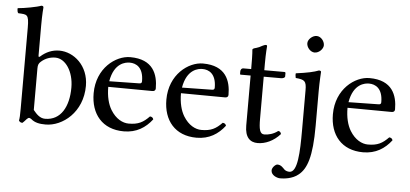

<svg xmlns="http://www.w3.org/2000/svg" viewBox="-57 -830 2463 1152"><g transform="rotate(5 1175.0 -254.5)"><path d="M174 -373C200 -396 230 -405 259 -405C320 -405 370 -331 370 -234C370 -120 324 -34 229 -34C198 -34 177 -56 157 -81V-331C157 -352 161 -362 174 -373ZM167 -404C160 -398 157 -400 157 -409V-593C157 -658 161 -698 161 -698C161 -705 157 -708 148 -708C123 -698 48 -684 8 -681C7 -679 7 -677 7 -674C7 -666 9 -655 14 -651C66 -648 78 -653 78 -569V-81C78 -42 77 -24 74 -10C79 -2 84 2 96 2C102 -4 112 -13 119 -22C125 -28 129 -31 134 -31C137 -31 141 -29 147 -25C170 -5 199 0 235 0C337 0 456 -93 456 -252C456 -374 366 -449 279 -449C236 -449 198 -432 167 -404Z M593 -292C612 -405 682 -414 706 -414C744 -414 789 -393 789 -309C789 -300 785 -295 774 -295ZM706 0C782 0 836 -35 876 -87C873 -97 867 -102 855 -103C818 -65 789 -49 731 -49C695 -49 653 -70 622 -121C602 -154 590 -200 590 -258L856 -256C868 -256 875 -262 875 -273C875 -357 845 -447 706 -447C619 -447 506 -364 506 -212C506 -87 576 0 706 0Z M1031 -292C1050 -405 1120 -414 1144 -414C1182 -414 1227 -393 1227 -309C1227 -300 1223 -295 1212 -295ZM1144 0C1220 0 1274 -35 1314 -87C1311 -97 1305 -102 1293 -103C1256 -65 1227 -49 1169 -49C1133 -49 1091 -70 1060 -121C1040 -154 1028 -200 1028 -258L1294 -256C1306 -256 1313 -262 1313 -273C1313 -357 1283 -447 1144 -447C1057 -447 944 -364 944 -212C944 -87 1014 0 1144 0Z M1389 -439C1375 -439 1371 -427 1371 -419V-406C1371 -401 1372 -400 1376 -400H1435V-99C1435 -28 1466 0 1512 0C1558 0 1608 -22 1647 -66C1645 -76 1639 -83 1629 -83C1603 -63 1573 -55 1547 -55C1520 -55 1514 -85 1514 -147V-400H1618C1628 -400 1642 -404 1642 -413V-433C1642 -437 1639 -439 1634 -439H1514V-478C1514 -543 1518 -583 1518 -583C1518 -589 1515 -591 1510 -591C1506 -591 1497 -588 1488 -583C1477 -576 1467 -572 1454 -568C1442 -565 1432 -562 1432 -555C1432 -543 1435 -550 1435 -439Z M1757 -623C1757 -597 1781 -571 1805 -571C1833 -571 1857 -598 1857 -619C1857 -643 1836 -671 1809 -671C1785 -671 1757 -647 1757 -623ZM1771 -340V-100C1771 32 1767 155 1717 155C1706 155 1693 151 1686 144C1676 134 1664 118 1642 118C1631 118 1610 138 1610 156C1610 185 1646 199 1665 199C1686 199 1738 196 1775 165C1822 127 1850 55 1850 -134V-345C1850 -395 1854 -459 1854 -459C1854 -463 1849 -466 1841 -466C1813 -455 1773 -446 1704 -437C1702 -431 1704 -415 1706 -409C1760 -404 1771 -397 1771 -340Z M2034 -292C2053 -405 2123 -414 2147 -414C2185 -414 2230 -393 2230 -309C2230 -300 2226 -295 2215 -295ZM2147 0C2223 0 2277 -35 2317 -87C2314 -97 2308 -102 2296 -103C2259 -65 2230 -49 2172 -49C2136 -49 2094 -70 2063 -121C2043 -154 2031 -200 2031 -258L2297 -256C2309 -256 2316 -262 2316 -273C2316 -357 2286 -447 2147 -447C2060 -447 1947 -364 1947 -212C1947 -87 2017 0 2147 0Z"/></g></svg>

Font: Ponomar Unicode
Style: Regular
Weight: 400
Version: 1.3